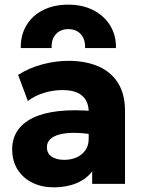

<svg xmlns="http://www.w3.org/2000/svg" viewBox="-20 -792 620 827"><path d="M211.5 15Q160.5 15 120 -4.8Q79.5 -24.5 56 -61.2Q32.5 -98 32.5 -149.5Q32.5 -193.5 54.2 -227.5Q76 -261.5 120 -283.5Q164 -305.5 230.8 -313.2Q297.5 -321 387 -313L388.5 -211Q341 -219.5 302.8 -219.8Q264.5 -220 237.8 -213.2Q211 -206.5 196.5 -192.5Q182 -178.5 182 -158Q182 -131.5 202.2 -117.5Q222.5 -103.5 256.5 -103.5Q286 -103.5 309.8 -114Q333.5 -124.5 347.8 -144.8Q362 -165 362 -194.5V-311Q362 -338.5 350.5 -359.5Q339 -380.5 314.2 -392.2Q289.5 -404 248.5 -404Q209 -404 170 -392.2Q131 -380.5 100 -357L58 -469.5Q107.5 -500.5 164 -515.2Q220.5 -530 275 -530Q347 -530 401.8 -507Q456.5 -484 487.5 -436Q518.5 -388 518.5 -313V0H377V-54Q352.5 -21 309.5 -3Q266.5 15 211.5 15ZM69.5 -585Q68.5 -640.5 93.8 -682.8Q119 -725 165.5 -748.5Q212 -772 274.5 -772Q335.5 -772 382.2 -748Q429 -724 454.8 -681.8Q480.5 -639.5 479.5 -585H346.5Q348 -622 328.5 -644.2Q309 -666.5 274.5 -666.5Q240 -666.5 220.2 -644.2Q200.5 -622 202.5 -585Z"/></svg>

Font: Geologica Roman
Style: Bold
Weight: 700
Designer: Sindre Bremnes, Frode Helland
Foundry: Monokrom Skriftforlag AS
Version: Version 1.010;gftools[0.9.28]